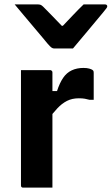

<svg xmlns="http://www.w3.org/2000/svg" viewBox="-20 -859 511 879"><path d="M314 -637Q292 -637 271 -637Q250 -637 228 -637Q222 -637 216 -641Q210 -645 198 -659Q191 -668 173.5 -688.5Q156 -709 133.5 -736Q111 -763 88 -790Q65 -817 47 -839Q73 -839 98 -839Q123 -839 149 -839Q160 -839 165.5 -837Q171 -835 178 -828Q189 -817 214.5 -791Q240 -765 283 -720L233 -741H295L247 -719Q288 -762 314.5 -790Q341 -818 363 -839H460Q464 -839 466 -838Q468 -837 469.5 -835Q471 -833 471 -830Q471 -826 467.5 -821.5Q464 -817 452 -802Q441 -789 422 -766Q403 -743 382 -718Q361 -693 342.5 -671Q324 -649 314 -637ZM201 -442H241Q253 -479 269 -502.5Q285 -526 308.5 -537Q332 -548 362 -548Q378 -548 388.5 -545Q399 -542 403 -539Q407 -536 408 -533.5Q409 -531 409 -526Q409 -510 409 -494.5Q409 -479 409 -464Q409 -449 409 -433.5Q409 -418 409 -402H390Q380 -405 368.5 -407Q357 -409 341 -409Q310 -409 286.5 -397Q263 -385 243 -363.5Q223 -342 201 -313ZM220 0Q198 0 175.5 0Q153 0 131 0Q109 0 87 0Q84 0 82 -0.5Q80 -1 78.5 -2.5Q77 -4 76.5 -6Q76 -8 76 -11Q76 -48 76 -89.5Q76 -131 76 -175Q76 -219 76 -263.5Q76 -308 76 -352.5Q76 -397 76 -440Q76 -468 76 -493Q76 -518 76 -538Q100 -538 123 -538Q146 -538 167.5 -538Q189 -538 209 -538Q213 -538 215 -536.5Q217 -535 218.5 -533Q220 -531 220 -527Q220 -481 220 -430Q220 -379 220 -326Q220 -273 220 -217.5Q220 -162 220 -107.5Q220 -53 220 0Z"/></svg>

Font: Recursive
Style: Bold
Weight: 700
Version: Version 1.085